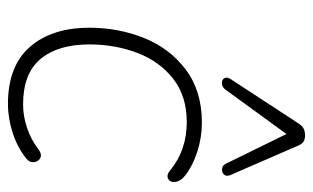

<svg xmlns="http://www.w3.org/2000/svg" viewBox="-176 -622 806 495"><g transform="rotate(90 227.5 -375.0)"><path d="M52 -202Q52 -277 78.5 -343Q105 -409 160 -450.5Q215 -492 297 -492Q335 -492 372 -480Q409 -468 434 -448Q448 -437 449.5 -423.5Q451 -410 441.5 -405Q432 -400 420 -410Q368 -453 295 -453Q228 -453 183 -417.5Q138 -382 116.5 -324.5Q95 -267 95 -202Q95 -121 132.5 -76Q170 -31 250 -31Q279 -31 309.5 -41Q340 -51 366 -71Q378 -80 387.5 -75.5Q397 -71 398.5 -59.5Q400 -48 390 -40Q362 -17 324 -4.5Q286 8 248 8Q151 8 101.5 -48.5Q52 -105 52 -202ZM403 -553 326 -710 211 -552Q205 -544 195.5 -543.5Q186 -543 182 -550Q178 -557 185 -567L298 -740Q305 -751 312.5 -754.5Q320 -758 330 -758Q339 -758 345.5 -754Q352 -750 356 -740L432 -565Q436 -555 430.5 -549Q425 -543 416 -544Q407 -545 403 -553Z"/></g></svg>

Font: SN Pro Thin
Style: Italic
Weight: 200
Italic angle: -9°
Designer: Tobias Whetton
Foundry: Supernotes
Version: Version 1.003;Glyphs 3.3 (3324)